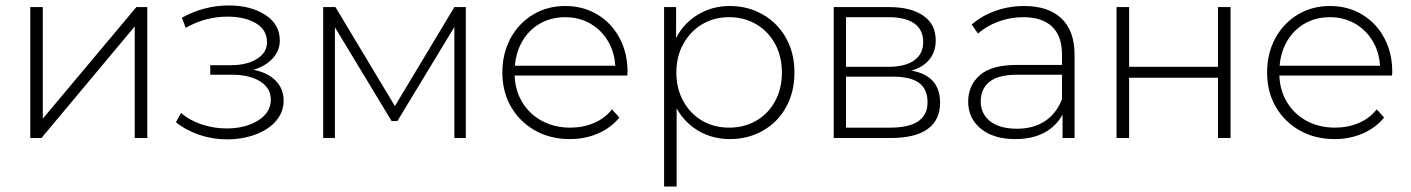

<svg xmlns="http://www.w3.org/2000/svg" viewBox="-20 -506 5174 704"><path d="M91 -480H137V-71L480 -480H520V0H474V-409L132 0H91Z M1020 -137Q1020 -95 992 -62.5Q964 -30 916 -12.5Q868 5 812 5Q760 5 711 -11.5Q662 -28 625 -58L644 -92Q676 -64 720.5 -49.5Q765 -35 811 -35Q879 -35 926 -64Q973 -93 973 -141Q973 -183 934 -207.5Q895 -232 829 -232H751V-267H827Q885 -267 922 -290Q959 -313 959 -351Q959 -397 918 -421Q877 -445 814 -445Q733 -445 661 -404L647 -441Q728 -486 819 -486Q899 -486 952.5 -451.5Q1006 -417 1006 -358Q1006 -320 979.5 -291.5Q953 -263 909 -250Q962 -240 991 -210Q1020 -180 1020 -137Z M1688 -480V0H1646V-407L1437 -62H1416L1208 -406V0H1165V-480H1210L1428 -117L1646 -480Z M2280 -229H1867Q1869 -173 1896 -129.5Q1923 -86 1968.5 -62Q2014 -38 2071 -38Q2118 -38 2158 -55Q2198 -72 2224 -105L2251 -75Q2220 -37 2172.5 -16.5Q2125 4 2070 4Q1998 4 1942 -27.5Q1886 -59 1854 -114Q1822 -169 1822 -240Q1822 -310 1852 -365.5Q1882 -421 1934.5 -452.5Q1987 -484 2052.5 -484Q2118 -484 2170 -453Q2222 -422 2251.5 -367Q2281 -312 2281 -242ZM1868 -265H2236Q2233 -316 2208.5 -356.5Q2184 -397 2143.5 -420Q2103 -443 2052.5 -443Q2002 -443 1961.5 -420.5Q1921 -398 1896.5 -357Q1872 -316 1868 -265Z M2656 4Q2593 4 2541.5 -26Q2490 -56 2461 -109V178H2415V-480H2459V-367Q2488 -422 2540 -453Q2592 -484 2656 -484Q2723 -484 2777.5 -452.5Q2832 -421 2862.5 -366Q2893 -311 2893 -240Q2893 -169 2862.5 -113.5Q2832 -58 2777.5 -27Q2723 4 2656 4ZM2653.5 -38Q2709 -38 2753 -63.5Q2797 -89 2822 -135Q2847 -181 2847 -240Q2847 -299 2822 -345Q2797 -391 2753 -417Q2709 -443 2653.5 -443Q2598 -443 2554.5 -417Q2511 -391 2485.5 -345Q2460 -299 2460 -240Q2460 -181 2485.5 -135Q2511 -89 2554.5 -63.5Q2598 -38 2653.5 -38Z M3427 -129Q3427 -66 3381.5 -33Q3336 0 3245 0H3037V-480H3240Q3320 -480 3365.5 -448.5Q3411 -417 3411 -358Q3411 -316 3387.5 -287.5Q3364 -259 3322 -247Q3427 -229 3427 -129ZM3082 -261H3237Q3299 -261 3332 -284.5Q3365 -308 3365 -352Q3365 -397 3332.5 -420Q3300 -443 3237 -443H3082ZM3381 -131Q3381 -179 3350 -202Q3319 -225 3252 -225H3082V-38H3244Q3381 -38 3381 -131Z M3920 -305V0H3876V-86Q3853 -43 3809 -19.5Q3765 4 3703 4Q3623 4 3576.5 -34Q3530 -72 3530 -133Q3530 -193 3573 -230.5Q3616 -268 3709 -268H3874V-306Q3874 -374 3837.5 -408.5Q3801 -443 3732 -443Q3684 -443 3640 -426.5Q3596 -410 3566 -383L3543 -416Q3579 -448 3629.5 -466Q3680 -484 3735 -484Q3824 -484 3872 -438.5Q3920 -393 3920 -305ZM3874 -142V-232H3710Q3640 -232 3608 -206Q3576 -180 3576 -135Q3576 -88 3611 -61Q3646 -34 3709 -34Q3769 -34 3811 -61.5Q3853 -89 3874 -142Z M4074 -480H4120V-261H4446V-480H4492V0H4446V-221H4120V0H4074Z M5084 -229H4671Q4673 -173 4700 -129.5Q4727 -86 4772.5 -62Q4818 -38 4875 -38Q4922 -38 4962 -55Q5002 -72 5028 -105L5055 -75Q5024 -37 4976.5 -16.5Q4929 4 4874 4Q4802 4 4746 -27.5Q4690 -59 4658 -114Q4626 -169 4626 -240Q4626 -310 4656 -365.5Q4686 -421 4738.5 -452.5Q4791 -484 4856.5 -484Q4922 -484 4974 -453Q5026 -422 5055.5 -367Q5085 -312 5085 -242ZM4672 -265H5040Q5037 -316 5012.5 -356.5Q4988 -397 4947.5 -420Q4907 -443 4856.5 -443Q4806 -443 4765.5 -420.5Q4725 -398 4700.5 -357Q4676 -316 4672 -265Z"/></svg>

Font: Montserrat Ace
Style: Light
Weight: 300
Designer: Julieta Ulanovsky
Foundry: Julieta Ulanovsky
Version: Version 1